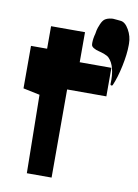

<svg xmlns="http://www.w3.org/2000/svg" viewBox="-88 -839 650 906"><g transform="rotate(10 237.0 -386.5)"><path d="M309.1 -697.3Q310.1 -703.6 312 -713.9Q314 -724.1 322.5 -744.4Q331.1 -764.6 342.3 -771.5Q351.1 -776.9 362.1 -779.1Q373 -781.2 378.9 -781.2Q384.8 -781.2 399.2 -779.5Q413.6 -777.8 416 -777.8Q438 -775.9 455.8 -744.6Q473.6 -713.4 473.6 -678.7V-670.4Q473.6 -627.9 461.4 -570.1Q449.2 -512.2 432.1 -473.1Q430.7 -469.7 426.8 -469.7Q420.9 -469.7 420.9 -475.6Q424.8 -562 389.2 -597.7Q382.3 -604.5 367.4 -610.1Q352.5 -615.7 338.9 -618.9Q325.2 -622.1 314.2 -628.7Q303.2 -635.3 302.7 -644Q302.7 -645 302.5 -647.5Q302.2 -649.9 302.2 -650.9Q302.2 -672.9 309.1 -697.3ZM105 7.3 99.6 -367.7 20 -384.3V-587.9H97.2V-695.8H259.8V-551.8H411.6V-415H223.6V7.3Z"/></g></svg>

Font: Some Time Later
Style: Regular
Weight: 400
Version: Version 003.300